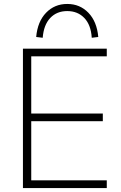

<svg xmlns="http://www.w3.org/2000/svg" viewBox="-20 -951 610 971"><path d="M96 0V-705H520V-666H138V-377H500V-338H138V-39H520V0ZM196 -760 163 -764Q170 -842 213 -886.5Q256 -931 320 -931Q384 -931 427 -886.5Q470 -842 477 -764L444 -760Q440 -825 406.5 -860Q373 -895 320 -895Q267 -895 234 -860Q201 -825 196 -760Z"/></svg>

Font: Nunito Sans 12pt ExtraLight 12pt ExtraLight
Style: Regular
Weight: 250
Version: Version 3.101;gftools[0.9.27]